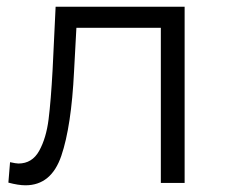

<svg xmlns="http://www.w3.org/2000/svg" viewBox="-20 -546 672 573"><path d="M531 -526V0H460V-463H208L201 -333Q193 -169 163 -81Q133 7 56 7Q35 7 5 -1L10 -62Q28 -58 35 -58Q76 -58 97 -96Q118 -134 125 -190Q132 -246 137 -338L146 -526Z"/></svg>

Font: CMG Sans
Style: Regular
Weight: 400
Designer: Julieta Ulanovsky
Foundry: Julieta Ulanovsky
Version: Version 7.200